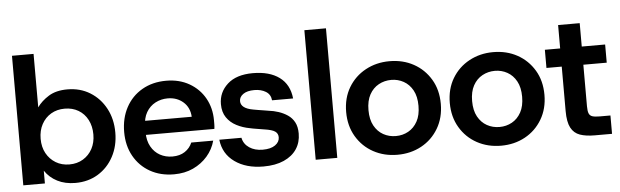

<svg xmlns="http://www.w3.org/2000/svg" viewBox="-47 -886 3430 1063"><g transform="rotate(-5 1668.0 -354.0)"><path d="M334 12Q277 12 234 -10Q191 -32 165 -71V0H45V-720H165V-423Q189 -457 230 -482.5Q271 -508 334 -508Q405 -508 460 -474Q515 -440 546.5 -381Q578 -322 578 -247Q578 -173 546.5 -114Q515 -55 460 -21.5Q405 12 334 12ZM310 -93Q353 -93 386 -113Q419 -133 437.5 -167.5Q456 -202 456 -247Q456 -293 437.5 -328.5Q419 -364 386 -383.5Q353 -403 310 -403Q267 -403 234 -383.5Q201 -364 182 -329Q163 -294 163 -248Q163 -202 182 -167.5Q201 -133 234 -113Q267 -93 310 -93Z M882 12Q807 12 749.5 -20.5Q692 -53 659.5 -111Q627 -169 627 -245Q627 -322 659 -381.5Q691 -441 749 -474.5Q807 -508 883 -508Q956 -508 1011.5 -476Q1067 -444 1097.5 -389.5Q1128 -335 1128 -267Q1128 -257 1128 -245Q1128 -233 1126 -219H714V-297H1007Q1004 -349 969 -379.5Q934 -410 883 -410Q846 -410 814.5 -393.5Q783 -377 764 -344.5Q745 -312 745 -262V-233Q745 -187 763.5 -154Q782 -121 813 -104Q844 -87 882 -87Q923 -87 951 -105.5Q979 -124 992 -155H1114Q1101 -107 1068.5 -69.5Q1036 -32 989 -10Q942 12 882 12Z M1379 12Q1283 12 1220 -33Q1157 -78 1148 -157H1271Q1278 -122 1308.5 -101.5Q1339 -81 1383 -81Q1428 -81 1452.5 -98.5Q1477 -116 1477 -142Q1477 -163 1460.5 -174.5Q1444 -186 1402 -192Q1386 -195 1362.5 -198.5Q1339 -202 1322 -206Q1283 -213 1249 -230.5Q1215 -248 1194.5 -278Q1174 -308 1174 -352Q1174 -418 1223.5 -463Q1273 -508 1365 -508Q1457 -508 1512 -467.5Q1567 -427 1575 -349H1458Q1455 -382 1428.5 -398Q1402 -414 1365 -414Q1325 -414 1303 -398.5Q1281 -383 1281 -360Q1281 -319 1350 -307Q1360 -305 1375.5 -302.5Q1391 -300 1407 -297.5Q1423 -295 1434 -293Q1461 -290 1488.5 -281Q1516 -272 1539 -256.5Q1562 -241 1575.5 -216Q1589 -191 1589 -153Q1589 -104 1564.5 -67Q1540 -30 1493 -9Q1446 12 1379 12Z M1670 0V-720H1790V0Z M2124 12Q2050 12 1990.5 -20.5Q1931 -53 1896 -112Q1861 -171 1861 -248Q1861 -326 1896 -384.5Q1931 -443 1991 -475.5Q2051 -508 2124 -508Q2199 -508 2258 -475.5Q2317 -443 2352 -384.5Q2387 -326 2387 -248Q2387 -171 2352 -112Q2317 -53 2257.5 -20.5Q2198 12 2124 12ZM2124 -92Q2162 -92 2193.5 -109.5Q2225 -127 2244 -161.5Q2263 -196 2263 -248Q2263 -300 2244 -334.5Q2225 -369 2193.5 -386.5Q2162 -404 2125 -404Q2087 -404 2055 -386.5Q2023 -369 2004 -334.5Q1985 -300 1985 -248Q1985 -196 2004 -161.5Q2023 -127 2054.5 -109.5Q2086 -92 2124 -92Z M2700 12Q2626 12 2566.5 -20.5Q2507 -53 2472 -112Q2437 -171 2437 -248Q2437 -326 2472 -384.5Q2507 -443 2567 -475.5Q2627 -508 2700 -508Q2775 -508 2834 -475.5Q2893 -443 2928 -384.5Q2963 -326 2963 -248Q2963 -171 2928 -112Q2893 -53 2833.5 -20.5Q2774 12 2700 12ZM2700 -92Q2738 -92 2769.5 -109.5Q2801 -127 2820 -161.5Q2839 -196 2839 -248Q2839 -300 2820 -334.5Q2801 -369 2769.5 -386.5Q2738 -404 2701 -404Q2663 -404 2631 -386.5Q2599 -369 2580 -334.5Q2561 -300 2561 -248Q2561 -196 2580 -161.5Q2599 -127 2630.5 -109.5Q2662 -92 2700 -92Z M3220 0Q3172 0 3139 -11.5Q3106 -23 3089 -55Q3072 -87 3072 -148V-395H2987V-496H3072V-626H3192V-496H3322V-395H3192V-164Q3192 -137 3197.5 -124Q3203 -111 3217 -106.5Q3231 -102 3258 -102H3317V0Z"/></g></svg>

Font: Host Grotesk Light SemiBold
Style: Regular
Weight: 600
Version: Version 1.003